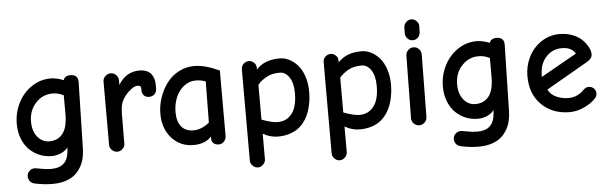

<svg xmlns="http://www.w3.org/2000/svg" viewBox="-52 -852 3855 1218"><g transform="rotate(-5 1876.0 -242.5)"><path d="M241.2 173.8Q182.6 173.8 123 160.2Q106.9 156.2 96.4 143.1Q85.9 129.9 85.9 112.8Q85.9 92.8 100.3 78.9Q114.7 64.9 133.8 64.9Q141.6 64.9 175.3 71.5Q209 78.1 240.2 78.1Q342.8 78.1 351.1 -24.9L353 -48.8Q335.4 -26.4 307.6 -14.6Q279.8 -2.9 248 -2.9Q208.5 -2.9 172.4 -17.8Q136.2 -32.7 107.9 -60.3Q79.6 -87.9 62.7 -130.6Q45.9 -173.3 45.9 -225.1Q45.9 -295.9 76.9 -357.7Q107.9 -419.4 163.1 -456.8Q218.3 -494.1 284.2 -494.1Q319.8 -494.1 367.2 -476.1Q374.5 -503.9 413.1 -503.9Q434.1 -503.9 447.3 -492.4Q460.4 -481 460 -455.1L450.2 -33.2Q448.7 36.1 420.9 83.5Q393.1 130.9 347.4 152.3Q301.8 173.8 241.2 173.8ZM242.2 -97.2Q297.4 -97.2 328.1 -136.7Q358.9 -176.3 358.9 -258.8V-379.9Q325.7 -397.9 288.1 -397.9Q225.1 -397.9 181.2 -350.3Q137.2 -302.7 137.2 -231.9Q137.2 -170.9 167.5 -134Q197.8 -97.2 242.2 -97.2Z M667 5.9Q647.9 5.9 632.8 -8.3Q617.7 -22.5 617.7 -40V-444.8Q617.7 -464.8 632.6 -479Q647.5 -493.2 667 -493.2Q687 -493.2 701.4 -479Q715.8 -464.8 715.8 -444.8V-415Q764.2 -495.1 849.6 -495.1Q876.5 -495.1 896.2 -486.6Q916 -478 926.3 -463.4Q936.5 -448.7 941.2 -433.1Q945.8 -417.5 945.8 -399.9V-370.1Q945.8 -350.6 932.4 -336.9Q918.9 -323.2 898.9 -323.2Q874.5 -323.2 863.3 -337.2Q852.1 -351.1 852.1 -371.1V-383.8Q852.1 -399.9 830.1 -399.9Q811.5 -399.9 788.3 -382.1Q765.1 -364.3 750 -344.2Q729.5 -317.9 722.7 -291.5Q715.8 -265.1 715.8 -230L714.8 -40Q714.8 -22.5 700 -8.3Q685.1 5.9 667 5.9Z M1311 16.1Q1291 16.1 1278.6 5.1Q1266.1 -5.9 1266.1 -23.9V-38.1Q1225.6 5.9 1151.9 5.9Q1068.4 5.9 1013.7 -54.2Q959 -114.3 959 -210Q959 -262.2 976.1 -312.5Q993.2 -362.8 1023.2 -403.3Q1053.2 -443.8 1099.1 -468.5Q1145 -493.2 1198.7 -493.2Q1267.6 -493.2 1358.9 -450.2V-34.2Q1358.9 -14.2 1345.2 1Q1331.5 16.1 1311 16.1ZM1158.7 -86.9Q1187.5 -86.9 1215.1 -99.1Q1242.7 -111.3 1260.7 -127.9L1263.7 -389.2Q1234.4 -400.9 1200.7 -400.9Q1158.2 -400.9 1124.5 -374Q1090.8 -347.2 1073.2 -304.2Q1055.7 -261.2 1055.7 -211.9Q1055.7 -150.9 1082.8 -118.9Q1109.9 -86.9 1158.7 -86.9Z M1546.9 183.1Q1527.8 183.1 1513.2 168.5Q1498.5 153.8 1498.5 134.8V-444.8Q1498.5 -465.8 1512.7 -480Q1526.9 -494.1 1547.9 -494.1Q1564.5 -494.1 1579.1 -481Q1593.8 -467.8 1593.8 -446.8V-436Q1644.5 -494.1 1743.7 -494.1Q1773.9 -494.1 1803 -479.7Q1832 -465.3 1856.7 -438Q1881.3 -410.6 1896.5 -366.2Q1911.6 -321.8 1911.6 -267.1Q1911.6 -241.7 1908.7 -216.8Q1905.8 -191.9 1898.7 -165Q1891.6 -138.2 1880.6 -115Q1869.6 -91.8 1852.1 -70.3Q1834.5 -48.8 1812 -33.9Q1789.6 -19 1758.3 -10Q1727.1 -1 1689.9 -1Q1640.6 -1 1594.7 -27.8V134.8Q1594.7 153.3 1580.1 168.2Q1565.4 183.1 1546.9 183.1ZM1695.8 -92.8Q1753.9 -92.8 1787.4 -136.5Q1820.8 -180.2 1820.8 -267.1Q1820.8 -331.1 1796.4 -367.4Q1772 -403.8 1735.8 -403.8Q1684.1 -403.8 1649.2 -383.5Q1614.3 -363.3 1594.7 -338.9V-117.2Q1658.7 -92.8 1695.8 -92.8Z M2067.9 183.1Q2048.8 183.1 2034.2 168.5Q2019.5 153.8 2019.5 134.8V-444.8Q2019.5 -465.8 2033.7 -480Q2047.9 -494.1 2068.8 -494.1Q2085.4 -494.1 2100.1 -481Q2114.7 -467.8 2114.7 -446.8V-436Q2165.5 -494.1 2264.6 -494.1Q2294.9 -494.1 2324 -479.7Q2353 -465.3 2377.7 -438Q2402.3 -410.6 2417.5 -366.2Q2432.6 -321.8 2432.6 -267.1Q2432.6 -241.7 2429.7 -216.8Q2426.8 -191.9 2419.7 -165Q2412.6 -138.2 2401.6 -115Q2390.6 -91.8 2373 -70.3Q2355.5 -48.8 2333 -33.9Q2310.5 -19 2279.3 -10Q2248 -1 2210.9 -1Q2161.6 -1 2115.7 -27.8V134.8Q2115.7 153.3 2101.1 168.2Q2086.4 183.1 2067.9 183.1ZM2216.8 -92.8Q2274.9 -92.8 2308.3 -136.5Q2341.8 -180.2 2341.8 -267.1Q2341.8 -331.1 2317.4 -367.4Q2293 -403.8 2256.8 -403.8Q2205.1 -403.8 2170.2 -383.5Q2135.3 -363.3 2115.7 -338.9V-117.2Q2179.7 -92.8 2216.8 -92.8Z M2594.7 -535.2Q2575.7 -535.2 2561.5 -550Q2547.4 -564.9 2547.9 -584L2548.8 -621.1Q2549.3 -640.6 2563.7 -654.3Q2578.1 -668 2596.7 -668Q2615.2 -668 2629.9 -653.1Q2644.5 -638.2 2643.6 -620.1L2642.6 -582Q2641.6 -562 2628.2 -548.6Q2614.7 -535.2 2594.7 -535.2ZM2589.8 5.9Q2569.8 5.9 2555.2 -8.5Q2540.5 -22.9 2540.5 -43L2545.9 -440.9Q2545.9 -460.9 2560.5 -475.6Q2575.2 -490.2 2594.7 -490.2Q2615.2 -490.2 2629.4 -475.8Q2643.6 -461.4 2643.6 -440.9L2638.7 -43Q2638.7 -22.9 2624 -8.5Q2609.4 5.9 2589.8 5.9Z M2954.6 173.8Q2896 173.8 2836.4 160.2Q2820.3 156.2 2809.8 143.1Q2799.3 129.9 2799.3 112.8Q2799.3 92.8 2813.7 78.9Q2828.1 64.9 2847.2 64.9Q2855 64.9 2888.7 71.5Q2922.4 78.1 2953.6 78.1Q3056.2 78.1 3064.5 -24.9L3066.4 -48.8Q3048.8 -26.4 3021 -14.6Q2993.2 -2.9 2961.4 -2.9Q2921.9 -2.9 2885.7 -17.8Q2849.6 -32.7 2821.3 -60.3Q2793 -87.9 2776.1 -130.6Q2759.3 -173.3 2759.3 -225.1Q2759.3 -295.9 2790.3 -357.7Q2821.3 -419.4 2876.5 -456.8Q2931.6 -494.1 2997.6 -494.1Q3033.2 -494.1 3080.6 -476.1Q3087.9 -503.9 3126.5 -503.9Q3147.5 -503.9 3160.6 -492.4Q3173.8 -481 3173.3 -455.1L3163.6 -33.2Q3162.1 36.1 3134.3 83.5Q3106.4 130.9 3060.8 152.3Q3015.1 173.8 2954.6 173.8ZM2955.6 -97.2Q3010.7 -97.2 3041.5 -136.7Q3072.3 -176.3 3072.3 -258.8V-379.9Q3039.1 -397.9 3001.5 -397.9Q2938.5 -397.9 2894.5 -350.3Q2850.6 -302.7 2850.6 -231.9Q2850.6 -170.9 2880.9 -134Q2911.1 -97.2 2955.6 -97.2Z M3547.4 5.9Q3439 5.9 3369.1 -62Q3299.3 -129.9 3299.3 -245.1Q3299.3 -308.1 3326.7 -364.5Q3354 -420.9 3406.7 -457Q3459.5 -493.2 3525.4 -493.2Q3571.8 -493.2 3610.4 -477.5Q3648.9 -461.9 3671.1 -438.5Q3693.4 -415 3705.3 -391.6Q3717.3 -368.2 3717.3 -349.1Q3717.3 -321.3 3686 -303.2L3418.5 -148.9Q3432.1 -118.2 3467.8 -101.1Q3503.4 -84 3547.4 -84Q3605 -84 3646 -127Q3662.1 -143.1 3679.2 -143.1Q3699.2 -143.1 3712.6 -130.4Q3726.1 -117.7 3726.1 -98.1Q3726.1 -81.1 3714.4 -67.9Q3686.5 -36.6 3639.6 -15.4Q3592.8 5.9 3547.4 5.9ZM3390.1 -231.9 3618.2 -360.8Q3593.8 -402.8 3532.2 -402.8Q3475.1 -402.8 3436.5 -364Q3397.9 -325.2 3392.1 -268.1Q3390.1 -252.9 3390.1 -231.9Z"/></g></svg>

Font: Comic Neue
Style: Bold
Weight: 700
Designer: Craig Rozynski
Foundry: Craig Rozynski
Version: Version 2.003;hotconv 1.0.109;makeotfexe 2.5.65596